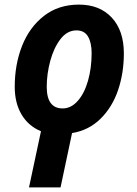

<svg xmlns="http://www.w3.org/2000/svg" viewBox="-20 -574 596 834"><path d="M158 -4Q104 -26 74 -76Q44 -126 44 -197Q44 -294 76 -375Q108 -456 171 -505Q234 -554 323 -554Q413 -554 465.5 -497.5Q518 -441 518 -342Q518 -257 493 -183Q468 -109 417 -58.5Q366 -8 293 4L243 240H106ZM378 -343Q378 -388 362.5 -415Q347 -442 312 -442Q272 -442 243 -404.5Q214 -367 198.5 -310Q183 -253 183 -197Q183 -103 252 -103Q289 -103 318 -136Q347 -169 362.5 -224Q378 -279 378 -343Z"/></svg>

Font: Noto Sans Display
Style: Bold Italic
Weight: 700
Italic angle: -12°
Designer: Monotype Design team
Foundry: Monotype Imaging Inc.
Version: Version 1.000